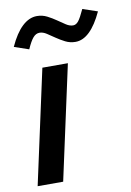

<svg xmlns="http://www.w3.org/2000/svg" viewBox="-83 -778 568 830"><g transform="rotate(-10 201.0 -362.5)"><path d="M235 -501 126 0H14L123 -501ZM81 -589 17 -611Q43 -668 73.5 -696.5Q104 -725 138 -725Q162 -725 182.5 -714.5Q203 -704 221 -691.5Q239 -679 255 -668.5Q271 -658 286 -658Q299 -658 309.5 -671Q320 -684 337 -721L402 -699Q376 -643 346.5 -614.5Q317 -586 284 -586Q260 -586 239.5 -596.5Q219 -607 201.5 -619Q184 -631 168 -641.5Q152 -652 137 -652Q121 -652 108.5 -637.5Q96 -623 81 -589Z"/></g></svg>

Font: Red Hat Text Medium
Style: Italic
Weight: 500
Italic angle: -12°
Designer: Pentagram / MCKL
Foundry: Pentagram / MCKL
Version: Version 1.003; Red Hat Text Medium Italic